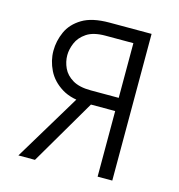

<svg xmlns="http://www.w3.org/2000/svg" viewBox="-105 -792 825 885"><g transform="rotate(15 308.0 -350.0)"><path d="M440 0V-313H309Q232 -313 184.5 -342.2Q137 -371.5 115 -416.2Q93 -461 93 -508Q93 -555 112.8 -599Q132.5 -643 179.5 -671.5Q226.5 -700 309 -700H510V0ZM62 0 273 -350H346L141 0ZM307 -376H440V-637H307Q249.5 -637 217.5 -615.5Q185.5 -594 172.8 -563.2Q160 -532.5 160 -505Q160 -473.5 173.8 -444Q187.5 -414.5 219.8 -395.2Q252 -376 307 -376Z"/></g></svg>

Font: Overpass Mono Light
Style: Regular
Weight: 300
Monospace: yes
Designer: Delve Withrington, Dave Bailey
Foundry: Delve Fonts LLC
Version: Version 4.000